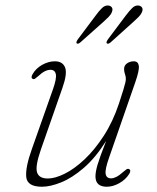

<svg xmlns="http://www.w3.org/2000/svg" viewBox="-20 -684 582 711"><path d="M458 -58Q466.5 -53.5 458.5 -40Q445 -18.5 421.5 -5.5Q398 7.5 375.5 7.5Q333.5 7.5 333.5 -31Q333.5 -47.5 341.2 -74Q349 -100.5 373 -162Q333.5 -99.5 290.2 -62.2Q247 -25 206.8 -8.8Q166.5 7.5 135.5 7.5Q81 7.5 77.2 -28.2Q73.5 -64 98.5 -133.5L176 -353Q190 -392.5 186.8 -409Q183.5 -425.5 167 -425.5Q157 -425.5 146.2 -420.2Q135.5 -415 121.5 -402Q114.5 -396 110 -392.8Q105.5 -389.5 101 -392Q93 -395.5 100.5 -409Q112.5 -430.5 136 -443.8Q159.5 -457 183 -457Q212 -457 221 -434.2Q230 -411.5 211 -358L131.5 -130.5Q110 -68.5 117.2 -45.8Q124.5 -23 157 -23Q184 -23 219.8 -40.8Q255.5 -58.5 293 -93.8Q330.5 -129 364.2 -181Q398 -233 420.5 -300.5Q431.5 -334.5 437 -352.2Q442.5 -370 444.2 -378.2Q446 -386.5 446 -392Q446 -401 442.8 -409.5Q439.5 -418 439.5 -428.5Q439.5 -441.5 450.2 -449.2Q461 -457 475.5 -457Q491.5 -457 494 -440.5Q496.5 -424 481 -379.5L384 -100.5Q368.5 -57 371.2 -40.2Q374 -23.5 391.5 -23.5Q400 -23.5 411 -29Q422 -34.5 437 -48Q443.5 -53.5 448.2 -56.8Q453 -60 458 -58ZM333.5 -625.5Q347 -644 358 -654.5Q369 -665 382 -663.5Q391 -662 394.8 -655.5Q398.5 -649 394 -638.5Q390.5 -629.5 381.8 -621Q373 -612.5 364 -604L277.5 -527Q269 -519.5 264 -523.5Q260.5 -527 268 -538ZM445 -625.5Q459 -644 469.8 -654.5Q480.5 -665 493.5 -663.5Q502.5 -662 506.2 -655.5Q510 -649 505.5 -638.5Q501.5 -629.5 493 -621Q484.5 -612.5 475 -604L389.5 -527Q380.5 -519.5 375.5 -523.5Q372 -527 379.5 -538Z"/></svg>

Font: Fraunces 9pt S050 Thin
Style: Italic
Weight: 100
Italic angle: -16°
Version: Version 1.000; ttfautohint (v1.8.3)